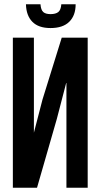

<svg xmlns="http://www.w3.org/2000/svg" viewBox="-20 -876 469 896"><path d="M152.8 0 245.1 -320.8 290 -493.2V0H389.2V-700.2H268.1L178.2 -411.1L138.2 -256.8V-700.2H40V0ZM266.1 -856H333Q333 -803.7 303.2 -774.4Q273.4 -745.1 215.8 -745.1Q159.7 -745.1 131.1 -774.2Q102.5 -803.2 101.1 -856H168.9Q170.9 -829.6 181.9 -819.8Q192.9 -810.1 215.8 -810.1Q239.7 -810.1 252 -819.8Q264.2 -829.6 266.1 -856Z"/></svg>

Font: Bebas Neue Bold
Style: Regular
Weight: 700
Designer: Ryoichi Tsunekawa
Foundry: Ryoichi Tsunekawa
Version: Version 1.300